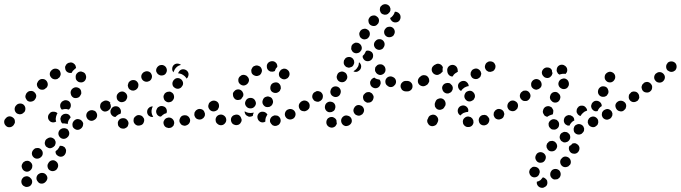

<svg xmlns="http://www.w3.org/2000/svg" viewBox="-25 -582 3248 916"><path d="M112 261Q109 260 106 259Q102 259 99 259Q99 259 99 259Q94 260 89 262Q85 265 82 269Q76 277 77 287Q78 297 86 304Q88 305 90 306Q98 312 109 309Q119 307 124 299Q127 295 128 290Q129 285 128 280Q127 275 124 271Q121 267 117 264Q115 262 112 261ZM149 266Q148 276 155 284Q161 293 171 294Q182 295 190 288L191 287Q199 280 201 270Q202 260 195 252Q189 244 178 243Q168 242 160 248L158 249Q150 256 149 266ZM129 212Q130 207 128 202Q127 198 123 194Q120 190 116 188Q111 185 106 185Q101 185 97 186Q92 188 88 191Q84 194 82 199L81 200Q76 210 80 219Q83 229 92 234Q101 239 111 236Q121 232 126 223L127 221Q129 217 129 212ZM202 214Q204 225 212 230Q221 236 231 234Q241 232 247 224L248 222Q254 213 252 203Q250 193 241 187Q233 181 223 183Q213 185 207 194L206 196Q200 204 202 214ZM179 149Q179 139 172 132Q169 128 164 126Q160 124 155 124Q150 124 145 125Q140 127 137 130L135 132Q128 139 127 149Q127 160 134 167Q141 175 152 175Q162 175 170 168L171 167Q179 160 179 149ZM284 121Q287 125 289 130Q291 134 290 139Q290 144 288 149L287 151Q283 160 274 164Q264 168 254 163Q248 160 243 154Q239 147 240 140Q241 139 242 138L243 137Q251 132 255 124Q259 119 260 114Q264 113 268 114Q272 114 276 116Q280 118 284 121ZM237 112Q239 108 240 103Q241 98 240 93Q238 88 236 84Q229 76 219 74Q209 73 201 79L199 80Q195 83 192 87Q190 91 189 96Q188 101 189 106Q191 111 193 115Q196 119 201 121Q205 124 210 125Q215 126 220 124Q224 123 228 120L230 119Q234 116 237 112ZM305 59Q307 49 301 40Q299 36 295 33Q290 31 286 30Q281 29 276 30Q271 30 267 33L265 34Q256 40 254 50Q252 60 258 69Q264 78 274 80Q284 82 293 76L294 75Q303 69 305 59ZM367 25Q370 21 371 16Q372 12 372 7Q371 2 368 -2Q362 -11 352 -13Q342 -16 333 -10L332 -9Q327 -6 325 -2Q322 2 321 7Q320 12 321 17Q321 22 324 26Q330 34 340 37Q350 39 359 33L360 32Q365 29 367 25ZM45 6Q47 2 46 -3Q46 -8 44 -13Q42 -17 38 -20Q30 -27 20 -27Q9 -26 3 -18L1 -16Q-6 -9 -5 2Q-4 12 4 19Q11 26 22 25Q32 24 39 16L40 15Q43 11 45 6ZM273 7Q270 5 268 2Q266 -2 265 -5Q265 -6 265 -7Q263 -11 263 -16Q264 -21 266 -26Q268 -30 272 -33Q276 -37 281 -38Q290 -41 300 -37Q309 -32 312 -22Q312 -22 312 -22Q309 -19 307 -15Q301 -8 299 2Q298 6 298 10Q294 8 290 8Q282 6 273 7ZM219 0Q214 -2 211 -6Q204 -13 204 -23Q204 -34 212 -41Q213 -42 213 -43Q221 -50 231 -49Q242 -49 249 -42Q249 -41 249 -41Q249 -41 249 -41Q247 -39 246 -36Q242 -27 241 -17Q240 -10 243 -2Q239 0 236 1Q232 2 229 2Q224 2 219 0ZM438 -27Q440 -37 434 -46Q432 -50 427 -53Q423 -55 418 -56Q414 -57 409 -56Q404 -56 400 -53L398 -52Q389 -46 387 -36Q385 -26 391 -17Q393 -13 398 -10Q402 -7 407 -6Q411 -5 416 -6Q421 -7 425 -10L427 -11Q436 -17 438 -27ZM96 -66Q95 -76 87 -83Q79 -89 69 -88Q58 -87 52 -79L50 -77Q44 -69 45 -59Q46 -49 54 -42Q58 -39 63 -38Q68 -36 72 -37Q77 -37 82 -40Q86 -42 89 -46L91 -47Q97 -55 96 -66ZM500 -63Q503 -67 504 -72Q504 -77 503 -82Q502 -86 499 -91Q493 -99 483 -101Q473 -103 465 -97L463 -96Q454 -90 453 -79Q451 -69 457 -61Q463 -52 473 -50Q483 -49 492 -55L493 -56Q497 -59 500 -63ZM262 -78Q262 -88 269 -95L270 -97Q274 -100 279 -102Q283 -104 288 -104Q293 -104 298 -102Q302 -101 306 -97Q313 -90 313 -79Q313 -69 306 -62L304 -60Q304 -60 304 -60Q304 -60 304 -59Q298 -61 291 -62Q282 -62 274 -60Q272 -59 271 -59Q270 -59 270 -59Q269 -60 269 -60Q262 -67 262 -78ZM148 -125Q147 -135 139 -142Q132 -149 121 -148Q111 -148 104 -140L103 -139Q99 -135 98 -130Q96 -126 96 -121Q96 -116 99 -111Q101 -107 104 -103Q112 -96 122 -97Q133 -98 140 -105L141 -107Q148 -115 148 -125ZM313 -133Q315 -123 324 -117Q333 -112 343 -115Q353 -117 358 -126L359 -128Q362 -132 363 -137Q363 -142 362 -147Q361 -152 358 -156Q355 -160 351 -162Q342 -167 332 -165Q322 -162 316 -154L315 -152Q310 -143 313 -133ZM201 -170Q203 -174 203 -179Q203 -184 201 -189Q199 -194 196 -197Q189 -205 179 -205Q168 -206 161 -199L159 -197Q156 -194 154 -189Q151 -185 151 -180Q151 -175 153 -170Q155 -165 158 -162Q165 -154 175 -154Q186 -153 193 -161L195 -162Q199 -165 201 -170ZM337 -205Q339 -200 343 -196Q346 -193 350 -191Q355 -189 360 -189Q370 -188 378 -195Q385 -202 386 -213V-215Q386 -220 384 -224Q383 -229 379 -233Q376 -236 371 -238Q367 -240 362 -241Q351 -241 344 -234Q336 -227 336 -216V-214Q336 -209 337 -205ZM260 -215Q263 -220 264 -224Q265 -229 264 -234Q263 -239 261 -243Q255 -252 245 -254Q235 -256 226 -251L224 -249Q216 -244 213 -234Q211 -223 217 -215Q223 -206 233 -204Q243 -202 252 -207L253 -209Q258 -211 260 -215ZM314 -234Q303 -233 295 -239Q287 -245 286 -256Q285 -260 286 -265Q288 -270 291 -274Q294 -278 298 -280Q302 -283 307 -283Q309 -284 310 -284Q320 -285 328 -278Q336 -272 337 -262Q338 -260 338 -259Q338 -258 337 -257Q333 -254 329 -250Q321 -244 317 -235Q317 -235 317 -234Q317 -234 316 -234Q316 -234 315 -234Q314 -234 314 -234Z M570 31Q575 29 579 26Q583 23 585 19Q587 14 588 9Q589 -1 582 -9Q576 -17 566 -18H565Q554 -19 546 -13Q538 -6 537 4Q537 9 538 14Q539 18 542 22Q546 26 550 29Q554 31 559 31L560 32Q565 32 570 31ZM787 28Q792 27 796 24Q800 21 803 17Q805 12 806 7Q807 -3 801 -11Q795 -19 785 -21H784Q779 -22 774 -20Q769 -19 765 -16Q761 -13 759 -9Q756 -5 755 0Q754 10 760 19Q766 27 777 28L778 29Q783 29 787 28ZM879 4Q884 -5 881 -15Q879 -20 876 -24Q873 -27 868 -30Q864 -32 859 -32Q854 -33 849 -31H848Q838 -28 834 -18Q829 -9 832 1Q834 5 837 9Q840 13 844 15Q849 17 854 18Q859 18 863 17L864 16Q874 13 879 4ZM661 1Q665 -9 661 -18Q658 -23 655 -26Q651 -30 647 -31Q642 -33 637 -33Q632 -33 627 -31L626 -30Q622 -28 619 -25Q615 -21 613 -16Q612 -12 612 -7Q612 -2 614 3Q616 7 620 11Q623 14 628 16Q633 18 638 17Q643 17 647 15H648Q658 11 661 1ZM947 -21Q950 -25 952 -29Q953 -34 953 -39Q952 -44 950 -48Q946 -58 936 -61Q926 -64 917 -60L916 -59Q911 -57 908 -53Q905 -49 903 -45Q902 -40 902 -35Q902 -30 905 -25Q909 -16 919 -13Q929 -10 938 -14L939 -15Q944 -17 947 -21ZM704 -74Q699 -75 695 -73Q690 -72 687 -69L686 -68Q678 -62 677 -51Q676 -41 682 -33Q685 -29 690 -27Q694 -24 699 -24Q701 -24 702 -24Q704 -24 706 -24Q705 -26 704 -28Q699 -36 698 -46Q697 -55 700 -64V-65Q702 -70 704 -74ZM507 -34Q501 -42 502 -52V-53Q504 -63 512 -70Q520 -76 530 -75Q541 -74 547 -65Q553 -57 552 -47V-46Q552 -44 551 -43Q551 -41 550 -39Q550 -39 549 -39Q540 -37 532 -30Q529 -27 526 -24Q525 -24 525 -24Q524 -24 524 -24Q514 -25 507 -34ZM723 -38Q718 -48 721 -57L722 -59Q723 -63 726 -67Q729 -71 734 -73Q738 -76 743 -76Q748 -77 753 -75Q763 -73 768 -64Q773 -54 770 -44L769 -43Q769 -43 769 -43Q769 -43 769 -42Q759 -40 752 -34Q747 -30 743 -26Q742 -26 740 -26Q739 -26 738 -26Q728 -29 723 -38ZM1015 -63Q1018 -67 1019 -72Q1020 -77 1019 -82Q1018 -87 1015 -91Q1009 -99 999 -101Q988 -103 980 -97L979 -96Q975 -94 972 -89Q970 -85 969 -80Q968 -75 969 -71Q970 -66 973 -62Q979 -53 989 -51Q999 -49 1008 -55V-56Q1013 -59 1015 -63ZM486 -73Q490 -82 498 -88Q500 -89 502 -91Q502 -91 502 -91Q502 -92 501 -92Q495 -100 485 -102Q475 -104 467 -98H466Q457 -92 455 -81Q454 -71 459 -63Q463 -58 468 -55Q474 -52 480 -52Q480 -53 480 -55V-56Q481 -65 486 -73ZM756 -114Q758 -103 767 -98Q775 -92 786 -95Q796 -97 801 -106L802 -107Q807 -115 805 -125Q803 -136 794 -141Q790 -144 785 -145Q780 -145 775 -144Q770 -143 766 -140Q762 -138 759 -133V-132Q753 -124 756 -114ZM532 -115Q533 -105 542 -99Q550 -93 560 -95Q571 -97 577 -105V-106Q583 -114 582 -124Q580 -135 571 -141Q563 -147 553 -145Q543 -143 537 -135L536 -134Q530 -126 532 -115ZM588 -187Q586 -182 585 -177Q584 -173 586 -168Q587 -163 590 -159Q593 -155 598 -153Q602 -150 607 -150Q612 -149 617 -151Q621 -152 625 -155L626 -156Q634 -162 635 -172Q637 -183 630 -191Q624 -199 614 -200Q603 -201 595 -195L594 -194Q590 -191 588 -187ZM798 -178Q800 -168 809 -163Q813 -160 818 -159Q823 -158 828 -159Q832 -160 837 -163Q841 -166 843 -170L844 -171Q850 -179 848 -189Q845 -200 837 -205Q833 -208 828 -209Q823 -210 818 -209Q813 -208 809 -205Q805 -202 802 -198V-197Q796 -189 798 -178ZM650 -224Q647 -214 652 -205Q657 -196 667 -193Q677 -190 686 -195H687Q696 -200 699 -210Q702 -220 697 -229Q693 -238 683 -241Q673 -244 664 -239H663Q654 -234 650 -224ZM827 -238 828 -239Q833 -248 843 -251Q853 -253 862 -248Q871 -243 874 -233Q876 -223 871 -214V-213Q870 -211 868 -210Q867 -208 865 -207Q864 -209 862 -212Q857 -219 849 -224Q842 -229 833 -231Q829 -232 825 -232Q825 -234 826 -235Q827 -237 827 -238ZM723 -258Q718 -249 721 -239Q723 -235 726 -231Q729 -227 734 -225Q738 -222 743 -222Q748 -221 753 -223H754Q764 -226 768 -235Q773 -244 770 -254Q767 -264 758 -269Q749 -274 739 -271H738Q728 -267 723 -258ZM808 -275Q816 -280 826 -278H827Q830 -277 833 -276Q836 -275 838 -273Q838 -273 837 -272Q828 -270 820 -264Q813 -258 808 -250V-249Q804 -243 803 -237Q799 -241 797 -247Q796 -253 797 -259Q799 -269 808 -275Z M1311 5Q1316 -4 1313 -14Q1312 -18 1309 -22Q1306 -26 1301 -29Q1297 -31 1292 -31Q1287 -32 1282 -31L1281 -30Q1271 -27 1266 -18Q1261 -9 1264 1Q1266 5 1269 9Q1272 13 1276 16Q1281 18 1286 19Q1291 19 1295 18L1296 17Q1306 15 1311 5ZM1034 15Q1044 13 1050 4Q1056 -4 1054 -15Q1052 -25 1043 -31Q1043 -31 1043 -31Q1034 -37 1024 -35Q1014 -33 1008 -25Q1002 -16 1004 -6Q1005 4 1014 10Q1015 11 1015 11Q1024 17 1034 15ZM1121 7Q1124 3 1126 -1Q1128 -6 1128 -11Q1127 -16 1125 -20Q1121 -30 1112 -34Q1102 -37 1093 -33H1092Q1082 -29 1078 -19Q1075 -9 1079 0Q1083 10 1093 13Q1102 17 1112 13H1113Q1117 11 1121 7ZM1218 0Q1214 -2 1210 -6Q1207 -9 1205 -14Q1203 -19 1203 -24Q1203 -24 1203 -25Q1203 -35 1211 -43Q1219 -50 1229 -49Q1236 -49 1242 -45Q1248 -41 1251 -35Q1248 -32 1247 -29Q1242 -21 1241 -11Q1241 -6 1241 -2Q1238 0 1235 1Q1231 2 1228 2Q1223 2 1218 0ZM1384 -30Q1387 -40 1382 -49Q1377 -58 1367 -61Q1357 -64 1348 -59H1347Q1338 -54 1335 -44Q1332 -34 1337 -25Q1342 -16 1352 -13Q1362 -10 1371 -15H1372Q1381 -20 1384 -30ZM1155 -29Q1150 -31 1147 -35Q1145 -39 1143 -43Q1142 -47 1142 -51Q1147 -48 1152 -46Q1160 -43 1169 -43H1170H1171Q1178 -43 1185 -45Q1185 -44 1185 -43Q1182 -37 1181 -29Q1177 -27 1173 -26Q1168 -25 1164 -25Q1159 -26 1155 -29ZM972 -66Q974 -62 977 -58Q981 -55 986 -53Q990 -51 995 -51Q1000 -51 1005 -53Q1009 -55 1013 -58Q1016 -62 1018 -67Q1020 -71 1020 -76V-77Q1020 -88 1013 -95Q1005 -102 995 -102Q990 -102 985 -100Q981 -98 977 -95Q974 -91 972 -86Q970 -82 970 -77V-76Q970 -71 972 -66ZM1450 -70Q1453 -80 1448 -89Q1445 -94 1441 -97Q1437 -100 1432 -101Q1427 -102 1423 -101Q1418 -101 1413 -98V-97Q1404 -92 1401 -82Q1399 -72 1404 -63Q1406 -59 1410 -56Q1414 -53 1419 -52Q1424 -51 1429 -51Q1434 -52 1438 -55H1439Q1448 -60 1450 -70ZM1170 -65H1171Q1181 -65 1188 -72Q1196 -80 1196 -90Q1195 -100 1188 -108Q1181 -115 1170 -115Q1159 -115 1152 -108Q1145 -100 1144 -90Q1144 -80 1152 -72Q1159 -65 1169 -65ZM1228 -88Q1232 -78 1241 -73Q1246 -71 1251 -71Q1256 -71 1260 -72Q1265 -74 1269 -77Q1272 -80 1275 -85V-86Q1280 -95 1276 -105Q1273 -115 1264 -119Q1259 -121 1254 -122Q1249 -122 1244 -120Q1240 -119 1236 -116Q1232 -112 1230 -108V-107Q1225 -98 1228 -88ZM1098 -108Q1090 -114 1087 -124Q1087 -124 1087 -125Q1086 -130 1086 -135Q1087 -140 1090 -144Q1093 -148 1097 -151Q1101 -154 1106 -155Q1116 -157 1124 -152Q1133 -146 1135 -136Q1136 -136 1136 -136Q1136 -133 1136 -129Q1136 -126 1135 -123Q1130 -117 1126 -110Q1124 -108 1122 -107Q1120 -106 1117 -106Q1107 -103 1098 -108ZM1265 -167Q1264 -162 1265 -157Q1266 -152 1269 -148Q1272 -144 1276 -142Q1285 -137 1295 -139Q1305 -142 1311 -150V-151Q1314 -156 1315 -160Q1315 -165 1314 -170Q1313 -175 1310 -179Q1307 -183 1303 -186Q1294 -191 1284 -188Q1274 -186 1268 -177V-176Q1265 -172 1265 -167ZM1112 -198Q1112 -188 1120 -181Q1128 -174 1138 -174Q1148 -175 1155 -182L1156 -183Q1163 -191 1163 -201Q1162 -211 1154 -218Q1151 -222 1146 -223Q1141 -225 1137 -225Q1132 -225 1127 -223Q1123 -220 1119 -217L1118 -216Q1111 -208 1112 -198ZM1306 -223Q1308 -213 1317 -208Q1321 -205 1326 -204Q1331 -203 1336 -204Q1340 -205 1345 -208Q1349 -210 1351 -214L1352 -215Q1358 -224 1356 -234Q1354 -244 1345 -250Q1341 -253 1336 -254Q1331 -255 1326 -254Q1322 -253 1317 -250Q1313 -247 1311 -243L1310 -242Q1304 -234 1306 -223ZM1180 -261Q1177 -257 1175 -252Q1173 -248 1174 -243Q1174 -238 1176 -233Q1181 -224 1191 -221Q1200 -217 1210 -222H1211Q1220 -227 1223 -237Q1227 -246 1222 -256Q1218 -265 1208 -268Q1198 -272 1189 -267H1188Q1183 -265 1180 -261ZM1275 -240H1274Q1269 -240 1264 -241Q1260 -243 1256 -246Q1252 -250 1250 -254Q1248 -259 1248 -264Q1247 -274 1254 -282Q1261 -289 1271 -290H1272Q1282 -291 1290 -284Q1298 -277 1298 -266Q1298 -266 1298 -265Q1298 -264 1298 -263Q1295 -260 1292 -256L1291 -255Q1288 -249 1286 -243Q1283 -242 1280 -241Q1278 -240 1275 -240Z M1557 27Q1546 26 1539 19Q1539 18 1538 18Q1531 10 1532 -1Q1533 -11 1540 -18Q1544 -21 1549 -23Q1553 -24 1558 -24Q1563 -24 1568 -21Q1572 -19 1576 -15Q1576 -15 1576 -15Q1577 -14 1578 -12Q1579 -11 1580 -9Q1580 -3 1581 2Q1581 5 1582 8Q1581 11 1579 14Q1577 18 1575 20Q1567 27 1557 27ZM1653 0Q1655 -10 1650 -19Q1644 -28 1634 -30Q1624 -33 1615 -28L1614 -27Q1606 -22 1603 -12Q1601 -2 1606 7Q1609 12 1613 15Q1617 17 1621 19Q1626 20 1631 19Q1636 18 1640 16L1641 15Q1650 10 1653 0ZM1712 -57Q1711 -67 1704 -74Q1700 -78 1695 -79Q1691 -81 1686 -81Q1681 -81 1676 -79Q1672 -76 1668 -73V-72Q1661 -64 1661 -54Q1662 -44 1669 -37Q1673 -33 1678 -32Q1682 -30 1687 -30Q1692 -30 1697 -33Q1701 -35 1705 -38V-39Q1712 -47 1712 -57ZM1528 -59Q1533 -50 1543 -47Q1548 -46 1553 -47Q1558 -47 1562 -50Q1567 -52 1570 -56Q1573 -60 1574 -65V-66Q1576 -70 1575 -75Q1575 -80 1572 -85Q1570 -89 1566 -92Q1562 -95 1557 -96Q1547 -99 1538 -94Q1529 -89 1526 -79V-78Q1523 -68 1528 -59ZM1449 -64Q1452 -68 1452 -73Q1453 -78 1452 -83Q1451 -88 1448 -92Q1442 -100 1432 -102Q1422 -104 1414 -98H1413Q1404 -92 1402 -81Q1401 -71 1406 -63Q1412 -54 1423 -52Q1433 -51 1441 -56L1442 -57Q1446 -60 1449 -64ZM1757 -114Q1758 -119 1757 -124Q1755 -129 1752 -133Q1750 -137 1745 -139Q1741 -142 1736 -143Q1731 -143 1726 -142Q1722 -141 1718 -138Q1714 -135 1711 -131L1710 -130Q1705 -121 1708 -111Q1710 -101 1719 -96Q1723 -93 1728 -92Q1733 -92 1738 -93Q1743 -94 1747 -97Q1751 -100 1753 -104L1754 -105Q1756 -109 1757 -114ZM1515 -118Q1517 -129 1511 -137Q1508 -141 1504 -144Q1499 -146 1495 -147Q1490 -148 1485 -147Q1480 -145 1476 -142H1475Q1467 -136 1465 -126Q1463 -115 1470 -107Q1472 -103 1477 -100Q1481 -98 1486 -97Q1491 -96 1496 -97Q1500 -99 1504 -101L1505 -102Q1514 -108 1515 -118ZM1553 -134Q1557 -125 1567 -121Q1576 -117 1586 -121Q1595 -125 1599 -135V-136Q1603 -145 1599 -155Q1595 -164 1586 -168Q1576 -172 1566 -168Q1557 -164 1553 -154V-153Q1549 -144 1553 -134ZM1930 -153Q1937 -160 1937 -171Q1937 -176 1935 -180Q1934 -185 1930 -189Q1927 -192 1922 -194Q1917 -196 1912 -196H1911Q1901 -196 1894 -189Q1886 -182 1886 -171Q1886 -166 1888 -162Q1890 -157 1893 -153Q1897 -150 1901 -148Q1906 -146 1911 -146H1912Q1922 -146 1930 -153ZM1789 -178V-177Q1785 -167 1776 -163Q1766 -159 1757 -163Q1747 -167 1743 -176Q1739 -186 1742 -195L1743 -196Q1745 -202 1750 -206Q1755 -210 1761 -212Q1766 -207 1773 -205Q1779 -203 1786 -202Q1788 -200 1789 -197Q1790 -194 1791 -191Q1791 -189 1791 -187Q1791 -185 1791 -182Q1790 -180 1789 -178ZM1834 -167Q1839 -166 1844 -167Q1849 -168 1853 -171Q1857 -174 1860 -178Q1866 -187 1864 -197Q1862 -207 1853 -213H1852Q1843 -219 1833 -217Q1823 -215 1817 -206Q1812 -198 1814 -187Q1816 -177 1825 -172V-171Q1830 -168 1834 -167ZM1583 -206Q1587 -196 1596 -192Q1605 -188 1615 -191Q1625 -195 1629 -204L1630 -205Q1634 -215 1630 -224Q1627 -234 1617 -238Q1608 -243 1598 -239Q1588 -236 1584 -226V-225Q1579 -216 1583 -206ZM1781 -226Q1790 -222 1800 -227Q1809 -231 1813 -241Q1816 -251 1812 -260V-261Q1807 -270 1798 -274Q1788 -277 1778 -273Q1774 -271 1771 -267Q1767 -264 1765 -259Q1764 -254 1764 -249Q1764 -244 1766 -240L1767 -239Q1771 -230 1781 -226ZM1698 -263Q1697 -252 1689 -246L1688 -245Q1682 -240 1675 -239Q1667 -238 1661 -242Q1666 -245 1671 -249Q1678 -255 1682 -263L1683 -264Q1687 -272 1687 -281Q1688 -283 1688 -285Q1689 -284 1690 -283Q1691 -282 1692 -281Q1699 -273 1698 -263ZM1615 -286Q1614 -281 1616 -276Q1617 -272 1621 -268Q1624 -264 1628 -262Q1633 -260 1638 -259Q1643 -259 1647 -261Q1652 -262 1656 -265Q1660 -269 1662 -273V-274Q1665 -279 1665 -283Q1665 -288 1664 -293Q1662 -298 1659 -302Q1656 -305 1651 -308Q1642 -312 1632 -309Q1622 -306 1618 -296H1617Q1615 -291 1615 -286ZM1755 -315Q1756 -325 1749 -333Q1743 -338 1736 -340Q1728 -342 1721 -339Q1720 -335 1717 -331V-330Q1713 -322 1706 -316Q1705 -316 1705 -315Q1705 -310 1706 -306Q1708 -302 1711 -298Q1718 -290 1729 -290Q1739 -290 1747 -297Q1755 -305 1755 -315ZM1651 -355Q1650 -350 1651 -346Q1653 -341 1656 -337Q1659 -333 1663 -331Q1672 -326 1682 -329Q1692 -331 1697 -341H1698Q1703 -351 1700 -360Q1697 -370 1688 -375Q1684 -378 1679 -378Q1674 -379 1669 -378Q1664 -376 1660 -373Q1656 -370 1654 -366L1653 -365Q1651 -360 1651 -355ZM1810 -371Q1810 -381 1802 -389Q1794 -396 1784 -395Q1774 -395 1767 -387L1766 -386Q1759 -379 1759 -368Q1760 -358 1767 -351Q1775 -344 1785 -344Q1796 -345 1803 -352V-353Q1810 -361 1810 -371ZM1690 -414Q1692 -403 1701 -398Q1710 -392 1720 -395Q1730 -397 1735 -406L1736 -407Q1741 -416 1739 -426Q1737 -436 1728 -441Q1719 -447 1709 -444Q1699 -442 1693 -433V-432Q1687 -424 1690 -414ZM1858 -435Q1856 -445 1847 -451Q1839 -456 1829 -454Q1819 -453 1813 -444L1812 -443Q1806 -435 1808 -424Q1810 -414 1819 -408Q1827 -403 1838 -405Q1848 -407 1854 -415V-416Q1860 -425 1858 -435ZM1733 -480Q1734 -469 1742 -463Q1751 -457 1761 -458Q1771 -459 1777 -468H1778Q1784 -477 1783 -487Q1782 -497 1773 -503Q1765 -510 1755 -508Q1745 -507 1738 -499V-498Q1731 -490 1733 -480ZM1884 -511Q1882 -515 1878 -519Q1875 -522 1870 -524Q1866 -526 1861 -526Q1860 -526 1860 -526Q1859 -526 1859 -526Q1859 -525 1858 -524Q1856 -515 1849 -507Q1844 -500 1836 -496Q1838 -487 1845 -481Q1852 -475 1861 -475Q1872 -475 1879 -482Q1886 -490 1886 -500V-501Q1886 -506 1884 -511ZM1792 -552Q1789 -549 1788 -544Q1787 -539 1787 -534Q1788 -529 1790 -525Q1792 -520 1796 -517Q1800 -514 1805 -513Q1810 -511 1815 -512Q1820 -512 1824 -515H1825Q1829 -518 1832 -522Q1835 -525 1837 -530Q1838 -535 1838 -540Q1837 -545 1835 -549Q1830 -558 1820 -561Q1810 -564 1801 -559H1800Q1796 -556 1792 -552Z M2225 19Q2233 12 2234 2Q2234 -3 2233 -8Q2231 -13 2228 -17Q2225 -20 2221 -23Q2216 -25 2211 -26H2210Q2200 -27 2192 -20Q2184 -14 2183 -3Q2183 2 2184 6Q2185 11 2189 15Q2192 19 2196 21Q2201 24 2205 24H2206Q2217 25 2225 19ZM2013 -6Q2013 -1 2015 4Q2017 8 2020 12Q2023 16 2028 18Q2037 22 2047 18Q2057 15 2061 5L2063 1Q2068 -9 2064 -19Q2060 -28 2051 -33Q2041 -37 2032 -33Q2022 -30 2018 -20L2016 -15Q2013 -11 2013 -6ZM2306 3Q2311 -6 2309 -16Q2307 -20 2304 -24Q2301 -28 2297 -31Q2293 -33 2288 -34Q2283 -34 2278 -33H2277Q2267 -30 2262 -21Q2257 -12 2260 -2Q2261 3 2264 7Q2267 11 2271 13Q2276 16 2281 16Q2286 17 2290 15H2291Q2301 12 2306 3ZM2375 -21Q2378 -25 2379 -30Q2381 -34 2381 -39Q2380 -44 2378 -49Q2373 -58 2363 -61Q2354 -64 2344 -60V-59Q2339 -57 2336 -53Q2333 -49 2331 -45Q2330 -40 2330 -35Q2330 -30 2333 -25Q2337 -16 2347 -13Q2357 -10 2366 -15H2367Q2371 -17 2375 -21ZM2161 -64Q2166 -74 2175 -77Q2185 -81 2194 -77Q2203 -73 2207 -65Q2211 -57 2208 -48Q2202 -48 2195 -46Q2185 -44 2178 -37Q2174 -35 2172 -31Q2163 -36 2160 -45Q2157 -55 2161 -64ZM2446 -73Q2447 -83 2441 -91Q2435 -100 2425 -102Q2415 -103 2407 -97H2406Q2398 -91 2396 -81Q2394 -71 2400 -62Q2403 -58 2407 -55Q2411 -53 2416 -52Q2421 -51 2426 -52Q2431 -53 2435 -56V-57Q2444 -63 2446 -73ZM2049 -84Q2049 -79 2050 -74Q2052 -70 2055 -66Q2059 -62 2063 -60Q2073 -56 2082 -60Q2092 -63 2096 -73L2099 -77Q2101 -82 2101 -87Q2101 -92 2099 -97Q2098 -101 2094 -105Q2091 -109 2086 -111Q2077 -115 2067 -111Q2057 -108 2053 -98L2051 -93Q2049 -89 2049 -84ZM2192 -114Q2196 -105 2205 -100Q2210 -98 2215 -98Q2220 -98 2224 -100Q2229 -102 2233 -105Q2236 -108 2238 -113L2239 -114Q2243 -123 2239 -133Q2235 -142 2226 -147Q2217 -151 2207 -147Q2197 -144 2193 -134Q2188 -124 2192 -114ZM2126 -142Q2130 -145 2132 -150Q2135 -154 2135 -159Q2136 -164 2134 -169Q2133 -174 2129 -177Q2126 -181 2122 -184Q2118 -186 2113 -186Q2108 -187 2103 -185H2102Q2092 -182 2087 -173Q2082 -164 2086 -154Q2089 -144 2098 -139Q2107 -134 2117 -137L2118 -138Q2122 -139 2126 -142ZM1937 -154Q1944 -162 1943 -172Q1943 -177 1941 -181Q1939 -186 1935 -189Q1932 -193 1927 -194Q1923 -196 1918 -196Q1915 -196 1913 -196Q1908 -196 1903 -194Q1899 -192 1895 -189Q1892 -185 1890 -181Q1888 -176 1888 -171Q1888 -161 1895 -153Q1903 -146 1913 -146Q1916 -146 1919 -146Q1929 -146 1937 -154ZM2168 -189Q2176 -196 2186 -196H2187Q2197 -196 2204 -188Q2211 -181 2211 -171Q2205 -171 2199 -168Q2190 -165 2183 -158Q2178 -154 2175 -148Q2168 -151 2164 -158Q2160 -164 2160 -172Q2160 -182 2168 -189ZM2019 -186Q2022 -190 2023 -195Q2023 -200 2022 -204Q2021 -209 2018 -213Q2012 -222 2002 -223Q1992 -225 1983 -219Q1981 -217 1980 -216Q1975 -213 1973 -209Q1970 -205 1969 -200Q1968 -195 1969 -190Q1970 -185 1973 -181Q1979 -173 1989 -171Q1999 -169 2008 -175Q2010 -177 2013 -178Q2017 -181 2019 -186ZM2226 -246Q2223 -242 2221 -237Q2220 -233 2220 -228Q2220 -223 2223 -218Q2227 -209 2237 -206Q2247 -203 2256 -207L2257 -208Q2261 -210 2265 -214Q2268 -217 2269 -222Q2271 -227 2271 -232Q2270 -237 2268 -241Q2263 -250 2253 -254Q2244 -257 2234 -252Q2229 -250 2226 -246ZM2109 -243Q2107 -253 2113 -262Q2119 -270 2129 -272Q2139 -274 2148 -268Q2156 -262 2158 -252Q2159 -248 2159 -243Q2159 -242 2159 -241Q2159 -240 2159 -239Q2157 -239 2156 -238L2155 -237Q2147 -233 2141 -227Q2137 -222 2134 -217Q2124 -217 2117 -224Q2110 -231 2109 -242Q2109 -242 2109 -243ZM2071 -277Q2061 -280 2052 -274Q2049 -273 2046 -271Q2042 -268 2039 -264Q2036 -260 2035 -255Q2034 -250 2035 -245Q2036 -240 2039 -236Q2044 -228 2055 -225Q2065 -223 2073 -229Q2075 -230 2077 -231Q2080 -233 2082 -236Q2085 -238 2087 -241Q2086 -249 2087 -257Q2087 -259 2088 -261Q2088 -262 2087 -263Q2087 -264 2086 -265Q2081 -274 2071 -277ZM2290 -272Q2286 -262 2291 -253Q2293 -248 2297 -245Q2301 -242 2305 -240Q2310 -239 2315 -239Q2320 -240 2325 -242Q2330 -244 2333 -248Q2336 -252 2338 -257Q2339 -261 2339 -266Q2339 -271 2336 -276Q2332 -285 2322 -288Q2312 -291 2303 -287L2302 -286Q2293 -282 2290 -272Z M2565 264Q2568 265 2571 266Q2574 267 2576 269Q2580 272 2583 276Q2586 280 2586 285Q2587 290 2586 295Q2585 300 2582 304Q2579 308 2574 310Q2570 313 2565 314Q2554 315 2546 309Q2538 303 2536 293Q2536 291 2536 289Q2536 287 2536 285Q2546 283 2554 277Q2560 271 2565 264ZM2600 250Q2600 260 2607 267Q2611 271 2615 273Q2620 275 2625 274Q2630 274 2634 273Q2639 271 2642 267H2643Q2650 259 2650 249Q2650 239 2643 231Q2635 224 2625 224Q2615 224 2607 231V232Q2600 239 2600 250ZM2545 223Q2538 215 2528 214Q2523 213 2518 214Q2514 215 2510 219Q2506 222 2503 226Q2501 230 2500 235V236Q2499 241 2501 245Q2502 250 2505 254Q2508 258 2512 261Q2516 263 2521 264Q2532 265 2540 259Q2548 252 2549 242H2550Q2551 231 2545 223ZM2648 195Q2650 205 2658 211Q2662 214 2667 215Q2672 216 2677 215Q2682 214 2686 212Q2690 209 2693 205H2694Q2700 196 2698 186Q2696 176 2688 170Q2679 164 2669 165Q2659 167 2653 176H2652Q2646 185 2648 195ZM2579 165Q2577 155 2569 149Q2561 143 2550 144Q2540 146 2534 154V155Q2528 163 2529 173Q2531 183 2539 190Q2547 196 2558 194Q2568 193 2574 184Q2580 175 2579 165ZM2718 101Q2723 102 2727 105Q2736 110 2739 120Q2741 130 2736 139Q2733 144 2729 147Q2725 150 2720 151Q2715 152 2711 151Q2706 151 2701 148Q2693 143 2690 133Q2687 123 2692 114Q2694 114 2695 113Q2702 108 2707 102Q2708 102 2708 102Q2708 102 2708 102Q2713 101 2718 101ZM2633 118Q2634 108 2627 99Q2624 96 2620 93Q2616 91 2611 90Q2606 90 2601 91Q2596 92 2592 95V96Q2588 99 2585 103Q2583 108 2582 113Q2582 118 2583 122Q2585 127 2588 131Q2594 139 2604 140Q2615 141 2623 135Q2631 128 2633 118ZM2695 78Q2697 68 2692 59Q2689 55 2685 52Q2681 49 2677 48Q2672 47 2667 47Q2662 48 2658 51H2657Q2648 56 2646 66Q2643 76 2649 85Q2651 90 2655 92Q2659 95 2664 97Q2669 98 2674 97Q2679 96 2683 94L2684 93Q2692 88 2695 78ZM2756 50Q2759 47 2761 42Q2762 37 2762 32Q2761 27 2759 23Q2754 14 2744 11Q2734 8 2725 13Q2720 15 2717 19Q2714 23 2713 28Q2711 32 2712 37Q2712 42 2714 47Q2719 56 2729 59Q2739 62 2748 57H2749Q2753 54 2756 50ZM2632 32Q2641 26 2642 16Q2643 11 2642 6Q2641 1 2638 -3Q2635 -7 2631 -10Q2626 -12 2621 -13Q2611 -15 2602 -8Q2594 -2 2592 8Q2592 13 2593 18Q2594 22 2597 26Q2600 30 2604 33Q2608 36 2613 36H2614Q2624 38 2632 32ZM2824 15Q2827 12 2828 7Q2830 2 2829 -3Q2829 -8 2827 -12Q2822 -21 2812 -25Q2802 -28 2793 -23H2792Q2788 -20 2785 -17Q2782 -13 2780 -8Q2779 -3 2779 2Q2780 7 2782 11Q2787 20 2796 23Q2806 27 2816 22V21Q2820 19 2824 15ZM2674 12Q2670 9 2668 5Q2663 -4 2666 -14Q2668 -24 2677 -29L2678 -30Q2682 -32 2687 -33Q2692 -33 2697 -32Q2702 -30 2706 -27Q2710 -24 2712 -20Q2714 -17 2714 -14Q2715 -11 2715 -8Q2715 -7 2715 -7H2714Q2706 -3 2700 4Q2695 10 2692 17Q2690 18 2688 17Q2685 17 2683 17Q2678 15 2674 12ZM2891 -21Q2894 -25 2896 -30Q2897 -35 2897 -40Q2896 -45 2894 -49Q2888 -58 2879 -61Q2869 -64 2860 -58H2859Q2855 -56 2852 -52Q2848 -48 2847 -43Q2846 -38 2846 -33Q2847 -28 2849 -24Q2854 -15 2864 -12Q2874 -9 2883 -15H2884Q2888 -17 2891 -21ZM2575 -29Q2571 -32 2569 -37Q2566 -41 2565 -46Q2564 -51 2566 -56Q2568 -66 2577 -72Q2586 -77 2596 -75Q2601 -73 2605 -71Q2609 -68 2611 -63Q2614 -59 2615 -54Q2615 -49 2614 -44Q2614 -42 2613 -39Q2612 -37 2610 -35Q2608 -35 2607 -35Q2597 -32 2589 -27Q2588 -26 2587 -25Q2586 -25 2585 -25Q2585 -25 2584 -25Q2579 -27 2575 -29ZM2756 -43Q2763 -50 2772 -53Q2774 -54 2776 -54Q2776 -59 2774 -63Q2772 -67 2769 -70Q2762 -78 2752 -78Q2742 -79 2734 -72V-71Q2730 -68 2728 -63Q2726 -59 2726 -54Q2725 -49 2727 -44Q2729 -40 2732 -36Q2735 -33 2738 -31Q2741 -30 2744 -29H2745Q2749 -37 2756 -43ZM2802 -59Q2798 -63 2797 -67Q2795 -72 2795 -77Q2796 -82 2798 -87Q2803 -96 2812 -100Q2822 -103 2831 -99Q2838 -96 2842 -90Q2846 -84 2846 -76Q2839 -72 2834 -66Q2829 -60 2826 -52Q2822 -51 2818 -51Q2813 -51 2810 -53Q2805 -55 2802 -59ZM2961 -72Q2963 -82 2957 -91Q2954 -95 2950 -98Q2946 -100 2941 -101Q2936 -102 2931 -101Q2926 -100 2922 -97Q2913 -91 2911 -81Q2910 -71 2916 -62Q2918 -58 2923 -55Q2927 -53 2932 -52Q2937 -51 2941 -52Q2946 -53 2950 -56H2951Q2959 -62 2961 -72ZM2443 -64Q2445 -68 2446 -73Q2447 -78 2446 -83Q2445 -88 2442 -92Q2439 -96 2435 -98Q2431 -101 2426 -102Q2421 -103 2416 -102Q2411 -101 2407 -98V-97Q2403 -95 2400 -90Q2397 -86 2396 -81Q2396 -76 2397 -72Q2398 -67 2401 -63Q2403 -59 2408 -56Q2412 -53 2417 -52Q2422 -52 2426 -53Q2431 -54 2435 -57H2436Q2440 -60 2443 -64ZM2599 -122Q2598 -117 2599 -113Q2600 -108 2603 -104Q2606 -100 2610 -97Q2618 -91 2629 -93Q2639 -95 2644 -104L2645 -105Q2647 -109 2648 -114Q2649 -119 2648 -123Q2647 -128 2644 -132Q2641 -136 2637 -139Q2629 -145 2619 -143Q2608 -141 2603 -132L2602 -131Q2600 -127 2599 -122ZM2506 -124Q2506 -134 2499 -142Q2496 -146 2491 -148Q2487 -150 2482 -150Q2477 -150 2472 -149Q2468 -147 2464 -143H2463Q2456 -136 2455 -126Q2455 -115 2462 -108Q2469 -100 2479 -100Q2490 -99 2497 -106L2498 -107Q2505 -114 2506 -124ZM2829 -136Q2833 -126 2842 -122Q2847 -120 2852 -120Q2857 -120 2861 -121Q2866 -123 2870 -126Q2873 -130 2875 -134L2876 -135Q2880 -144 2876 -154Q2873 -164 2864 -168Q2854 -172 2844 -169Q2835 -165 2830 -156V-155Q2826 -146 2829 -136ZM2559 -181Q2558 -191 2551 -198Q2543 -205 2533 -205Q2522 -204 2515 -196Q2508 -188 2509 -178Q2509 -167 2517 -161Q2521 -157 2525 -156Q2530 -154 2535 -154Q2540 -155 2544 -157Q2549 -159 2552 -163H2553Q2560 -171 2559 -181ZM2640 -175Q2643 -165 2653 -160Q2662 -155 2672 -158Q2682 -161 2686 -170L2687 -171Q2691 -180 2688 -190Q2685 -200 2676 -205Q2667 -210 2657 -206Q2647 -203 2642 -194Q2637 -184 2640 -175ZM2861 -205Q2865 -196 2874 -191Q2884 -187 2893 -190Q2903 -194 2907 -203L2908 -204Q2912 -213 2909 -223Q2905 -233 2896 -237Q2886 -242 2877 -238Q2867 -234 2862 -225Q2858 -215 2861 -205ZM2602 -217V-216Q2594 -209 2584 -210Q2573 -211 2567 -219Q2560 -226 2560 -237Q2561 -247 2569 -254Q2577 -261 2587 -260Q2598 -260 2605 -252Q2606 -251 2606 -250Q2607 -248 2608 -247Q2608 -240 2611 -233Q2610 -228 2608 -224Q2606 -220 2602 -217ZM2631 -249Q2631 -254 2633 -259Q2637 -268 2647 -272Q2657 -275 2666 -271L2667 -270Q2676 -266 2680 -256Q2683 -246 2679 -237Q2678 -235 2676 -233Q2675 -231 2673 -229Q2671 -230 2670 -230Q2660 -231 2650 -228Q2647 -227 2644 -226Q2640 -228 2637 -231Q2634 -235 2632 -240Q2630 -244 2631 -249Z M2959 -63Q2961 -67 2962 -72Q2963 -77 2962 -82Q2961 -87 2958 -91Q2955 -95 2951 -97Q2947 -100 2942 -101Q2937 -102 2932 -100Q2927 -99 2923 -96Q2918 -93 2916 -89Q2913 -85 2912 -80Q2912 -75 2913 -70Q2914 -65 2917 -61Q2920 -57 2924 -54Q2928 -52 2933 -51Q2938 -50 2943 -51Q2947 -52 2951 -55L2952 -56Q2956 -59 2959 -63ZM3021 -107Q3024 -112 3025 -116Q3025 -121 3024 -126Q3023 -131 3020 -135Q3014 -144 3004 -145Q2994 -147 2985 -141V-140Q2981 -137 2978 -133Q2975 -129 2975 -124Q2974 -119 2975 -114Q2976 -109 2979 -105Q2985 -97 2995 -95Q3006 -94 3014 -100H3015Q3019 -103 3021 -107ZM3086 -162Q3088 -173 3081 -181Q3075 -189 3065 -191Q3055 -192 3046 -186V-185Q3042 -182 3039 -178Q3037 -174 3036 -169Q3035 -164 3037 -159Q3038 -154 3041 -150Q3047 -142 3057 -141Q3068 -139 3076 -145L3077 -146Q3085 -152 3086 -162ZM3147 -211Q3148 -221 3141 -229Q3134 -237 3124 -238Q3114 -239 3106 -232H3105Q3097 -225 3096 -215Q3095 -205 3102 -197Q3108 -189 3119 -188Q3129 -187 3137 -193L3138 -194Q3146 -201 3147 -211ZM3203 -264Q3203 -275 3196 -282Q3188 -289 3178 -289Q3167 -289 3160 -282V-281Q3153 -274 3153 -264Q3153 -253 3160 -246Q3164 -243 3169 -241Q3173 -239 3178 -239Q3183 -239 3188 -241Q3192 -243 3196 -246Q3203 -254 3203 -264Z"/></svg>

Font: FRB American Cursive Dotted Black
Style: Bold Italic
Weight: 900
Italic angle: -25°
Version: Version 2.0;Modular Font Editor K font №1